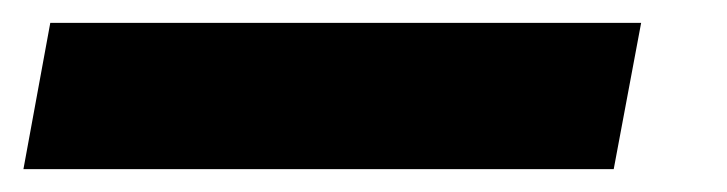

<svg xmlns="http://www.w3.org/2000/svg" viewBox="-100 1 636 168"><path d="M-79.5 149H437L461 21H-56Z"/></svg>

Font: Anybody Condensed Black
Style: Italic
Weight: 900
Width: 3
Italic angle: -10°
Version: Version 1.113;gftools[0.9.25]